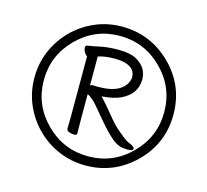

<svg xmlns="http://www.w3.org/2000/svg" viewBox="-99 -789 978 906"><g transform="rotate(15 390.0 -336.0)"><path d="M391 3Q321 3 259.5 -23.5Q198 -50 151.5 -96.5Q105 -143 78.5 -204.5Q52 -266 52 -336Q52 -406 78.5 -467.5Q105 -529 151.5 -575.5Q198 -622 259.5 -648.5Q321 -675 391 -675Q530 -675 631 -576Q731 -477 731 -336Q731 -195 631 -96Q530 3 391 3ZM392 -42Q513 -42 599.5 -128.5Q686 -215 686 -336Q686 -457 599.5 -543.5Q513 -630 392 -630Q271 -630 184.5 -543.5Q98 -457 98 -336Q98 -215 184.5 -128.5Q271 -42 392 -42ZM561 -121 546 -122Q518 -124 492 -145Q466 -166 437 -198.5Q408 -231 382.5 -262.5Q357 -294 345 -304Q326 -321 315 -325V-203L316 -133Q316 -124 302 -124Q288 -124 276.5 -129Q265 -134 265 -144L266 -203V-497Q258 -501 251.5 -512.5Q245 -524 245 -534.5Q245 -545 256 -546Q290 -551 309 -556Q350 -565 403.5 -565Q457 -565 488 -549Q546 -518 546 -458Q546 -388 475 -353Q441 -336 381 -332Q409 -303 444 -259.5Q479 -216 504 -196Q547 -159 561 -154Q591 -143 591 -132Q591 -121 561 -121ZM315 -367Q320 -372 327 -372H330Q336 -371 342 -371H356Q451 -371 484 -419Q497 -439 497 -456Q497 -487 471 -503.5Q445 -520 396.5 -520Q348 -520 315 -509Z"/></g></svg>

Font: LXGW WenKai TC Light
Style: Regular
Weight: 300
Designer: LXGW / Fontworks Inc.
Foundry: LXGW / Fontworks Inc.
Version: Version 1.330